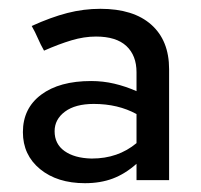

<svg xmlns="http://www.w3.org/2000/svg" viewBox="-20 -727 456 436"><path d="M173 -311Q110 -311 71 -343Q32 -375 32 -427Q32 -481 73.5 -512Q115 -543 187 -543Q214 -543 239.5 -537Q265 -531 290 -520V-563Q290 -601 267 -622.5Q244 -644 198 -644Q171 -644 142.5 -635.5Q114 -627 80 -612Q72 -626 66 -640Q60 -654 52 -668Q96 -688 133 -697.5Q170 -707 208 -707Q283 -707 323.5 -671Q364 -635 364 -570V-318H290V-355Q264 -332 236 -321.5Q208 -311 173 -311ZM104 -429Q104 -400 126.5 -384Q149 -368 187 -367H189Q248 -367 290 -402V-468Q248 -491 193 -491Q151 -491 127.5 -473.5Q104 -456 104 -429Z"/></svg>

Font: Rosa Sans
Style: Regular
Weight: 400
Designer: Pentagram / MCKL
Foundry: Pentagram / MCKL
Version: Version 1.005;September 16, 2019;FontCreator 11.5.0.2425 64-